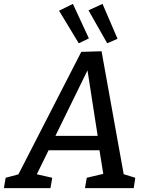

<svg xmlns="http://www.w3.org/2000/svg" viewBox="-56 -965 755 985"><path d="M-36 0 -27 -53 59 -76 30 -54 361 -699 465 -702 582 -52 560 -77 638 -53 630 0H380L389 -53L482 -75L476 -59L452 -209L461 -194H183L200 -208L127 -59L124 -73L212 -53L203 0ZM220 -251 214 -268H456L448 -249L387 -642L411 -641ZM348 -743 247 -910 318 -945 400 -768ZM494 -743 398 -912 470 -945 547 -766Z"/></svg>

Font: Bitter Thin Medium
Style: Italic
Weight: 500
Italic angle: -9°
Version: Version 3.021